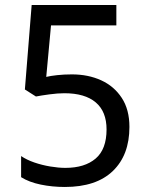

<svg xmlns="http://www.w3.org/2000/svg" viewBox="-20 -734 591 764"><path d="M238 10Q188 10 142 0.5Q96 -9 64 -29V-113Q86 -98 116.5 -87.5Q147 -77 180 -71.5Q213 -66 240 -66Q317 -66 360.5 -103Q404 -140 404 -219Q404 -290 361 -326.5Q318 -363 236 -363Q210 -363 176.5 -358.5Q143 -354 123 -350L79 -378L106 -714H443V-633H183L164 -428Q180 -432 207.5 -435Q235 -438 266 -438Q331 -438 382.5 -414.5Q434 -391 464.5 -344.5Q495 -298 495 -229Q495 -117 429 -53.5Q363 10 238 10Z"/></svg>

Font: ltelugu85
Style: Book
Weight: 400
Designer: Jelle Bosma - Monotype Design Team
Foundry: Monotype Imaging Inc.
Version: Version 2.003